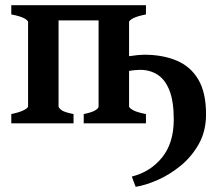

<svg xmlns="http://www.w3.org/2000/svg" viewBox="-20 -474 842 738"><path d="M301.8 0V-35.6Q333.5 -42 346.2 -50Q358.9 -58.1 358.9 -64.5V-395.5H205.1V-65.4Q205.1 -59.6 216.1 -51Q227.1 -42.5 262.7 -35.6V0H23.4V-35.6Q56.2 -42.5 72 -50.8Q87.9 -59.1 87.9 -65.4V-389.2Q87.9 -395.5 72.8 -403.8Q57.6 -412.1 23.4 -418.5V-454.1H541V-418.5Q507.8 -412.1 491.9 -403.8Q476.1 -395.5 476.1 -388.7V-65.4Q476.1 -59.6 490.7 -51Q505.4 -42.5 541 -35.6V0ZM501.5 244.1Q499 238.8 494.1 225.1Q489.3 211.4 486.8 204.6Q558.6 186.5 603.3 130.9Q647.9 75.2 647.9 -14.6Q647.9 -85 631.1 -127Q614.3 -168.9 585 -187.3Q555.7 -205.6 518.6 -205.6Q500 -205.6 471.4 -200.9Q442.9 -196.3 417 -187L412.6 -244.1Q442.4 -252.9 478.3 -258.3Q514.2 -263.7 534.2 -263.7Q605 -263.7 658.7 -241.2Q712.4 -218.8 742.2 -168.5Q772 -118.2 772 -34.7Q772 29.8 744.4 79.1Q716.8 128.4 674.3 163.1Q631.8 197.8 585.4 218Q539.1 238.3 501.5 244.1Z"/></svg>

Font: Gentium Plus
Style: Bold
Weight: 700
Designer: Victor Gaultney, Annie Olsen, Iska Routamaa, Becca Hirsbrunner
Foundry: SIL International
Version: Version 6.101